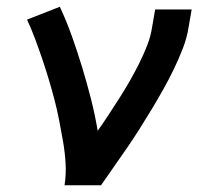

<svg xmlns="http://www.w3.org/2000/svg" viewBox="-20 -548 640 568"><path d="M171 0Q176 -33 174 -65.5Q172 -98 166.5 -129.5Q161 -161 155 -192Q149 -223 141 -253.5Q133 -284 124 -314Q115 -344 105 -373.5Q95 -403 84 -432.5Q73 -462 60 -490L157 -528Q177 -485 193 -440Q209 -395 223 -349Q237 -303 249 -256Q261 -209 269 -161Q286 -185 302 -209.5Q318 -234 334 -259Q350 -284 364.5 -309.5Q379 -335 392 -361Q405 -387 415.5 -414Q426 -441 430 -468L439 -520H547L538 -468Q533 -436 521 -405Q509 -374 494.5 -344Q480 -314 463.5 -284.5Q447 -255 429.5 -226Q412 -197 394 -168.5Q376 -140 356.5 -111.5Q337 -83 317.5 -55.5Q298 -28 279 0Z"/></svg>

Font: Iosevka Aile Semibold
Style: Italic
Weight: 600
Italic angle: -9°
Designer: Belleve Invis
Foundry: Belleve Invis
Version: Version 31.1.0; ttfautohint (v1.8.4)